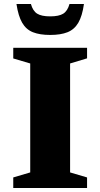

<svg xmlns="http://www.w3.org/2000/svg" viewBox="-20 -936 500 956"><path d="M413.5 -52.5V0H46V-52.5L130.5 -77.5V-620L46 -645V-698H413.5V-645.5L329 -620V-77.5ZM230 -854.5Q273.5 -854.5 295 -868Q316.5 -881.5 326 -916H398Q389.5 -856 369.8 -822.5Q350 -789 316 -775.5Q282 -762 230 -762Q178 -762 144 -775.5Q110 -789 90.5 -822.5Q71 -856 62 -916H134Q143.5 -881.5 165 -868Q186.5 -854.5 230 -854.5Z"/></svg>

Font: Newsreader 9pt
Style: Bold
Weight: 700
Designer: Hugues Gentile
Foundry: Production Type
Version: Version 1.003